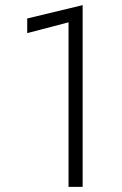

<svg xmlns="http://www.w3.org/2000/svg" viewBox="-20 -728 474 748"><path d="M247 0H302V-708L86 -656V-599L247 -641Z"/></svg>

Font: NM-font
Style: Light
Weight: 500
Designer: ""
Foundry: ""
Version: ""